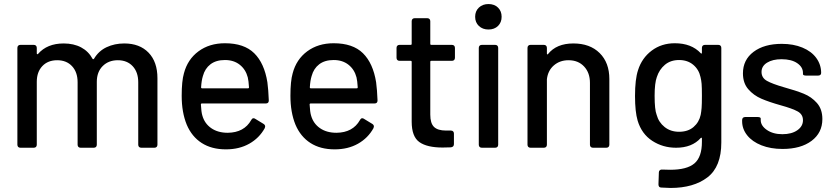

<svg xmlns="http://www.w3.org/2000/svg" viewBox="-20 -731 4135 950"><path d="M759 -344V-15Q759 -8 755 -4Q751 0 744 0H679Q672 0 668 -4Q664 -8 664 -15V-324Q664 -374 636.5 -403.5Q609 -433 563 -433Q517 -433 488 -404Q459 -375 459 -326V-15Q459 -8 455 -4Q451 0 444 0H379Q372 0 368 -4Q364 -8 364 -15V-324Q364 -374 336.5 -403.5Q309 -433 263 -433Q217 -433 189.5 -404Q162 -375 162 -326V-15Q162 -8 158 -4Q154 0 147 0H81Q74 0 70 -4Q66 -8 66 -15V-494Q66 -501 70 -505Q74 -509 81 -509H147Q154 -509 158 -505Q162 -501 162 -494V-467Q162 -464 164 -463Q166 -462 168 -464Q213 -516 295 -516Q345 -516 381.5 -496.5Q418 -477 438 -440Q441 -436 445 -440Q468 -479 507.5 -497.5Q547 -516 595 -516Q671 -516 715 -470.5Q759 -425 759 -344Z M1223 -137Q1228 -146 1234 -146Q1239 -146 1243 -143L1284 -118Q1292 -113 1292 -105L1290 -97Q1263 -48 1213.5 -20Q1164 8 1098 8Q1027 8 978 -23.5Q929 -55 904 -114Q879 -175 879 -257Q879 -330 890 -368Q908 -437 962 -477Q1016 -517 1093 -517Q1188 -517 1238 -467.5Q1288 -418 1303 -324Q1308 -287 1310 -234Q1310 -219 1295 -219H979Q974 -219 974 -214Q976 -176 981 -160Q992 -120 1025 -97Q1058 -74 1107 -74Q1188 -75 1223 -137ZM984 -355Q977 -333 975 -299Q975 -294 980 -294H1207Q1212 -294 1212 -299Q1210 -332 1206 -348Q1196 -387 1166.5 -410.5Q1137 -434 1093 -434Q1049 -434 1021.5 -413Q994 -392 984 -355Z M1761 -137Q1766 -146 1772 -146Q1777 -146 1781 -143L1822 -118Q1830 -113 1830 -105L1828 -97Q1801 -48 1751.5 -20Q1702 8 1636 8Q1565 8 1516 -23.5Q1467 -55 1442 -114Q1417 -175 1417 -257Q1417 -330 1428 -368Q1446 -437 1500 -477Q1554 -517 1631 -517Q1726 -517 1776 -467.5Q1826 -418 1841 -324Q1846 -287 1848 -234Q1848 -219 1833 -219H1517Q1512 -219 1512 -214Q1514 -176 1519 -160Q1530 -120 1563 -97Q1596 -74 1645 -74Q1726 -75 1761 -137ZM1522 -355Q1515 -333 1513 -299Q1513 -294 1518 -294H1745Q1750 -294 1750 -299Q1748 -332 1744 -348Q1734 -387 1704.5 -410.5Q1675 -434 1631 -434Q1587 -434 1559.5 -413Q1532 -392 1522 -355Z M2216 -430H2114Q2109 -430 2109 -425V-164Q2109 -121 2127.5 -103Q2146 -85 2187 -85H2211Q2218 -85 2222 -81Q2226 -77 2226 -70V-18Q2226 -4 2211 -2L2170 -1Q2093 -1 2055 -28Q2017 -55 2017 -129V-425Q2017 -430 2012 -430H1957Q1950 -430 1946 -434Q1942 -438 1942 -445V-494Q1942 -501 1946 -505Q1950 -509 1957 -509H2012Q2017 -509 2017 -514V-626Q2017 -633 2021 -637Q2025 -641 2032 -641H2094Q2101 -641 2105 -637Q2109 -633 2109 -626V-514Q2109 -509 2114 -509H2216Q2223 -509 2227 -505Q2231 -501 2231 -494V-445Q2231 -438 2227 -434Q2223 -430 2216 -430Z M2331 -648Q2331 -676 2349.5 -693.5Q2368 -711 2397 -711Q2426 -711 2444 -693.5Q2462 -676 2462 -648Q2462 -620 2444 -602.5Q2426 -585 2397 -585Q2368 -585 2349.5 -602.5Q2331 -620 2331 -648ZM2349 -15V-494Q2349 -501 2353 -505Q2357 -509 2364 -509H2430Q2437 -509 2441 -505Q2445 -501 2445 -494V-15Q2445 -8 2441 -4Q2437 0 2430 0H2364Q2357 0 2353 -4Q2349 -8 2349 -15Z M2995 -340V-15Q2995 -8 2991 -4Q2987 0 2980 0H2914Q2907 0 2903 -4Q2899 -8 2899 -15V-321Q2899 -371 2870 -402Q2841 -433 2793 -433Q2750 -433 2720.5 -407.5Q2691 -382 2686 -339V-15Q2686 -8 2682 -4Q2678 0 2671 0H2605Q2598 0 2594 -4Q2590 -8 2590 -15V-494Q2590 -501 2594 -505Q2598 -509 2605 -509H2671Q2678 -509 2682 -505Q2686 -501 2686 -494V-466Q2686 -463 2688 -462Q2690 -461 2691 -463Q2733 -516 2817 -516Q2899 -516 2947 -468.5Q2995 -421 2995 -340Z M3468 -509H3534Q3541 -509 3545 -505Q3549 -501 3549 -494V-26Q3549 94 3480.5 146.5Q3412 199 3298 199Q3282 199 3252 197Q3238 197 3238 181L3240 122Q3240 115 3245 111Q3250 107 3257 108Q3271 109 3296 109Q3379 109 3416 77.5Q3453 46 3453 -29V-46Q3453 -49 3451 -49.5Q3449 -50 3447 -48Q3404 0 3325 0Q3260 0 3207.5 -34Q3155 -68 3135 -134Q3122 -178 3122 -256Q3122 -339 3137 -384Q3156 -444 3204.5 -480.5Q3253 -517 3319 -517Q3401 -517 3447 -468Q3449 -465 3451 -466Q3453 -467 3453 -470V-494Q3453 -501 3457 -505Q3461 -509 3468 -509ZM3453 -257Q3453 -299 3451.5 -316.5Q3450 -334 3446 -350Q3438 -387 3410 -410.5Q3382 -434 3340 -434Q3298 -434 3270 -410.5Q3242 -387 3230 -350Q3219 -320 3219 -257Q3219 -188 3229 -163Q3239 -126 3268.5 -102.5Q3298 -79 3340 -79Q3384 -79 3411.5 -102.5Q3439 -126 3447 -163Q3450 -179 3451.5 -197Q3453 -215 3453 -257Z M3652 -131V-137Q3652 -144 3656 -148Q3660 -152 3667 -152H3729Q3736 -152 3740 -150Q3744 -148 3744 -145V-137Q3744 -109 3774.5 -88Q3805 -67 3851 -67Q3897 -67 3925 -86.5Q3953 -106 3953 -136Q3953 -165 3927 -179.5Q3901 -194 3843 -210Q3786 -226 3747.5 -242.5Q3709 -259 3682.5 -289.5Q3656 -320 3656 -368Q3656 -435 3708.5 -474.5Q3761 -514 3848 -514Q3906 -514 3950.5 -495.5Q3995 -477 4019 -444Q4043 -411 4043 -370Q4043 -364 4039 -360.5Q4035 -357 4028 -357H3968Q3961 -357 3957 -359Q3953 -361 3953 -364V-370Q3953 -399 3924.5 -418.5Q3896 -438 3847 -438Q3803 -438 3775.5 -421Q3748 -404 3748 -375Q3748 -346 3774.5 -331Q3801 -316 3860 -299Q3918 -283 3956.5 -267.5Q3995 -252 4022 -221.5Q4049 -191 4049 -142Q4049 -74 3995.5 -34Q3942 6 3852 6Q3793 6 3747.5 -12Q3702 -30 3677 -61.5Q3652 -93 3652 -131Z"/></svg>

Font: Barlow_Medium_SS
Style: Regular
Weight: 500
Designer: Jeremy Tribby
Foundry: Jeremy Tribby
Version: Version 1.101 August 23, 2024